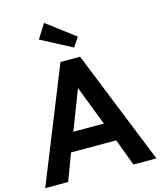

<svg xmlns="http://www.w3.org/2000/svg" viewBox="-164 -1119 1019 1221"><g transform="rotate(-15 346.0 -508.5)"><path d="M-20.5 0 280.9 -750H410L711.4 0H560.5L494.1 -176.8H196.8L130.5 0ZM245 -300H445.9L345.5 -560.9ZM388.2 -816.4 185 -923.2 244.1 -1017.3 429.5 -876.8Z"/></g></svg>

Font: Spartan
Style: Bold
Weight: 700
Designer: Matt Bailey, Mirko Velimirovic
Foundry: Matt Bailey
Version: Version 1.005